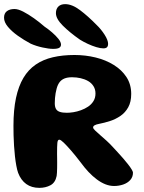

<svg xmlns="http://www.w3.org/2000/svg" viewBox="-44 -886 697 927"><path d="M146 21Q108.5 21 82.8 2.5Q57 -16 43.5 -51.5Q38.5 -65.5 34.8 -86Q31 -106.5 28.2 -131.2Q25.5 -156 23.8 -182Q22 -208 21.5 -233Q21 -258 21 -278.5Q21 -355.5 33.2 -413Q45.5 -470.5 69.2 -510.2Q93 -550 128.5 -574.2Q164 -598.5 211 -609.5Q258 -620.5 315.5 -620.5Q368.5 -620.5 417.5 -608.5Q466.5 -596.5 505.2 -572.5Q544 -548.5 566.8 -513.5Q589.5 -478.5 589.5 -432.5Q589.5 -394 575.2 -368.2Q561 -342.5 537.8 -326.5Q514.5 -310.5 487.5 -301.8Q460.5 -293 434.5 -288Q420.5 -285.5 413 -281.2Q405.5 -277 405.5 -270.5Q405.5 -265.5 415 -256.2Q424.5 -247 439.2 -234.2Q454 -221.5 470.2 -206.8Q486.5 -192 500.5 -176.5Q511 -165 524.2 -150.8Q537.5 -136.5 550.5 -121.5Q563.5 -106.5 574.2 -92.8Q585 -79 591.5 -68.2Q598 -57.5 598 -52.5Q598 -31.5 585 -17Q572 -2.5 551 4.8Q530 12 506.5 12Q486 12 465 3.8Q444 -4.5 423.5 -19.8Q403 -35 383.2 -56Q363.5 -77 345 -102.5Q320.5 -134.5 299.5 -158.8Q278.5 -183 263.8 -197.2Q249 -211.5 242.5 -211.5Q238.5 -211.5 236.2 -208.2Q234 -205 233 -196.8Q232 -188.5 231.8 -175.5Q231.5 -162.5 231.5 -143Q231.5 -135 231.8 -123.5Q232 -112 232 -99.2Q232 -86.5 231.8 -74.2Q231.5 -62 231 -52Q230.5 -42 229.5 -36.5Q223 -4 199.5 8.5Q176 21 146 21ZM279 -341.5Q292 -341.5 310 -344.2Q328 -347 346.8 -353.8Q365.5 -360.5 381.5 -371.2Q397.5 -382 407.2 -397.8Q417 -413.5 417 -434.5Q417 -455 407.2 -470.2Q397.5 -485.5 381.2 -494.8Q365 -504 345 -508.5Q325 -513 304 -513Q282 -513 267.2 -507Q252.5 -501 243.5 -489Q234.5 -477 229.5 -458.5Q226.5 -447.5 224.5 -436Q222.5 -424.5 221.5 -412.5Q220.5 -400.5 220.5 -387.5Q220.5 -370.5 226.2 -360.2Q232 -350 245 -345.8Q258 -341.5 279 -341.5ZM212.5 -650Q192 -650 161.2 -656.8Q130.5 -663.5 104.5 -675Q71.5 -692.5 42 -713.5Q12.5 -734.5 -6 -756.8Q-24.5 -779 -24.5 -800.5Q-24.5 -821.5 -10.8 -832Q3 -842.5 26 -842.5Q43.5 -842.5 68.2 -829.8Q93 -817 120 -797.8Q147 -778.5 171 -757.5Q189 -745.5 207.2 -729.8Q225.5 -714 238 -698.5Q250.5 -683 250.5 -670.5Q250.5 -660.5 242 -655.2Q233.5 -650 212.5 -650ZM455 -652.5Q441 -652.5 421 -658.5Q401 -664.5 380 -674.2Q359 -684 342 -694.5Q292 -729.5 259 -762.5Q226 -795.5 226 -822.5Q226 -843 237.8 -854.5Q249.5 -866 270.5 -866Q304 -866 342.2 -837.2Q380.5 -808.5 422.5 -765.5Q444 -745 461 -718.5Q478 -692 478 -673.5Q478 -664 472.8 -658.2Q467.5 -652.5 455 -652.5Z"/></svg>

Font: Gluten SemiBold
Style: Regular
Weight: 600
Designer: Tyler Finck
Foundry: Etcetera Type Company
Version: Version 1.300